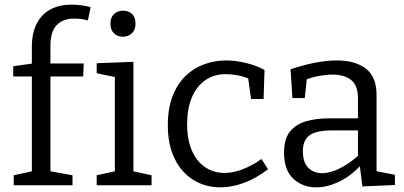

<svg xmlns="http://www.w3.org/2000/svg" viewBox="-20 -797 1738 826"><path d="M39 0V-43L127 -62L117 -50V-479L127 -468H37V-512L129 -525L117 -510V-594Q117 -656 138.5 -696.5Q160 -737 198 -757Q236 -777 287 -777Q307 -777 328 -774.5Q349 -772 370 -766L358 -709Q342 -714 327 -715.5Q312 -717 298 -717Q251 -717 224 -689Q197 -661 197 -601V-510L184 -524H340L338 -468H187L197 -479V-51L187 -62L292 -43V0Z M554 -51 545 -62 632 -43V0H396V-43L483 -62L474 -51V-473L482 -464L396 -482V-525L554 -531ZM508 -639Q485 -639 470 -654Q455 -669 455 -695Q455 -722 470.5 -736.5Q486 -751 509 -751Q533 -751 548 -737Q563 -723 563 -695Q563 -668 547 -653.5Q531 -639 508 -639Z M928 9Q864 9 812.5 -22.5Q761 -54 731.5 -114Q702 -174 702 -258Q702 -331 722.5 -383.5Q743 -436 778 -470Q813 -504 858.5 -520.5Q904 -537 953 -537Q993 -537 1038.5 -526Q1084 -515 1118 -496L1114 -371H1060L1047 -465L1055 -456Q1030 -468 1002 -473Q974 -478 952 -478Q900 -478 862.5 -451.5Q825 -425 805 -377Q785 -329 785 -263Q785 -195 806 -148Q827 -101 863.5 -77Q900 -53 946 -53Q982 -53 1022 -68Q1062 -83 1105 -113L1133 -69Q1081 -29 1029 -10Q977 9 928 9Z M1600 -45 1587 -63 1679 -45V-1L1539 5L1527 -91L1534 -88Q1490 -40 1439 -15.5Q1388 9 1340 9Q1282 9 1242 -28Q1202 -65 1202 -140Q1202 -199 1227 -230.5Q1252 -262 1296 -275Q1340 -288 1398 -288H1529L1520 -278V-374Q1520 -429 1491 -452.5Q1462 -476 1411 -476Q1384 -476 1353.5 -470.5Q1323 -465 1289 -453L1301 -466L1291 -375H1238L1230 -499Q1287 -518 1337 -527.5Q1387 -537 1429 -537Q1509 -537 1554.5 -501.5Q1600 -466 1600 -388ZM1283 -147Q1283 -98 1306.5 -75Q1330 -52 1366 -52Q1401 -52 1443.5 -73.5Q1486 -95 1526 -132L1520 -111V-245L1529 -236H1410Q1339 -236 1311 -214.5Q1283 -193 1283 -147Z"/></svg>

Font: Pack4
Style: Regular
Weight: 400
Version: Version 2.002